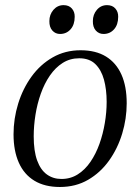

<svg xmlns="http://www.w3.org/2000/svg" viewBox="-20 -736 560 766"><path d="M301.5 -535.5Q362 -535.5 402.8 -510.5Q443.5 -485.5 464.5 -438.5Q485.5 -391.5 485.5 -324Q485.5 -262.5 467.5 -203Q449.5 -143.5 415 -95.2Q380.5 -47 331.2 -18.5Q282 10 219 10Q158.5 10 117.2 -15Q76 -40 55 -87.2Q34 -134.5 34 -200Q34 -262.5 52.5 -322.5Q71 -382.5 106 -430.8Q141 -479 190.5 -507.2Q240 -535.5 301.5 -535.5ZM296 -503.5Q259.5 -503.5 230.2 -485Q201 -466.5 179 -434.5Q157 -402.5 142.8 -362.2Q128.5 -322 121.5 -278Q114.5 -234 114.5 -192Q114.5 -133.5 128.2 -95.8Q142 -58 167 -40Q192 -22 225 -22Q261.5 -22 290.5 -40.5Q319.5 -59 341 -90.5Q362.5 -122 376.8 -162Q391 -202 398.2 -245.2Q405.5 -288.5 405.5 -329.5Q405.5 -379 394.8 -418.2Q384 -457.5 360.2 -480.5Q336.5 -503.5 296 -503.5ZM219.5 -600.5Q201 -600.5 188.8 -614.2Q176.5 -628 177 -652Q177 -678 193.2 -696.8Q209.5 -715.5 233.5 -715.5Q255 -715.5 266.8 -702Q278.5 -688.5 278 -669Q278 -637.5 261.5 -619Q245 -600.5 219.5 -600.5ZM393 -600.5Q374.5 -600.5 362.2 -614.2Q350 -628 350.5 -652Q350.5 -678 366.5 -696.8Q382.5 -715.5 407 -715.5Q428.5 -715.5 440.2 -702Q452 -688.5 451.5 -669Q451.5 -637.5 435 -619Q418.5 -600.5 393 -600.5Z"/></svg>

Font: Merriweather 96pt Light
Style: Italic
Weight: 300
Italic angle: -7.8°
Version: Version 2.101